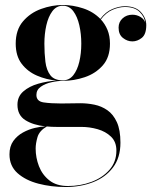

<svg xmlns="http://www.w3.org/2000/svg" viewBox="-20 -490 619 770"><path d="M50 -70Q50 -103 73.6 -123.4Q97.1 -143.9 133.1 -154.2Q169.1 -164.5 206.4 -166.9Q166.2 -170.5 128.8 -186.5Q91.2 -202.5 67.1 -233.9Q43 -265.4 43 -315Q43 -370 72.1 -404.2Q101.2 -438.4 144.9 -454.2Q188.5 -470 232 -470Q272.1 -470 313.1 -456.6Q354.1 -443.2 382.4 -414.2Q403.5 -442.6 430.8 -453.8Q458 -465 480.8 -465Q523.5 -465 545.1 -441.4Q566.6 -417.8 566.6 -389.2Q566.6 -352.5 548.8 -338.2Q531 -324 510.8 -324Q490.5 -324 473.1 -337.8Q455.6 -351.5 455.6 -379.2Q455.6 -401.8 471.6 -416.4Q487.6 -431 511 -431Q528.9 -431 544 -421.7Q559.1 -412.4 562.6 -398.2Q560.2 -421.8 540.2 -441.9Q520.2 -462 480.8 -462Q457.4 -462 431.1 -450.7Q404.9 -439.4 384.4 -412.1Q401.1 -394.1 411.1 -370Q421 -345.9 421 -315Q421 -260.2 392.1 -227.6Q363.1 -194.9 319.8 -180.4Q276.4 -165.9 233 -165.8Q211.5 -165.8 186.6 -160.2Q161.6 -154.8 143.8 -142.3Q126 -129.9 126 -109.2Q126 -83.6 154.9 -79.3Q183.8 -75 225 -75Q251.2 -75 266.1 -75.5Q281 -76 302 -76Q330.1 -76 358.6 -70.2Q387 -64.4 410.6 -48Q434.2 -31.6 448.6 -0.3Q463 31 463 82Q463 142.5 433 181.9Q403 221.4 353 240.7Q303 260 243 260Q185.5 260 134.1 246.6Q82.6 233.2 50.3 204.4Q18 175.5 18 129Q18 96.9 33.4 75.4Q48.9 54 72.2 41.3Q95.5 28.6 119.8 23Q144.1 17.4 161.9 16.8Q112.5 11.5 81.2 -8.4Q50 -28.4 50 -70ZM158 -315Q158 -276 162.1 -242.4Q166.2 -208.9 181.9 -188.3Q197.5 -167.8 232 -167.8Q257.5 -167.8 273.9 -188.3Q290.2 -208.9 298.1 -242.4Q306 -276 306 -315Q306 -354 298.1 -388.8Q290.2 -423.5 273.9 -445.2Q257.5 -467 232 -467Q206.5 -467 190.1 -445.2Q173.8 -423.5 165.9 -388.8Q158 -354 158 -315ZM123 106Q123 142 136.2 176.5Q149.5 211 178.1 233.5Q206.6 256 252.6 256Q302 256 346.4 239.5Q390.9 223 418.8 191.2Q446.8 159.4 446.8 113.8Q446.8 79 425.4 58.2Q404 37.5 371.8 28.2Q339.5 19 307 19H209Q186.9 19 167.8 17.2Q137.9 34.4 130.4 59.8Q123 85.2 123 106Z"/></svg>

Font: Bodoni* 72 Medium
Style: Regular
Weight: 500
Version: Version 1.002; ttfautohint (v0.97) -l 8 -r 50 -G 200 -x 14 -